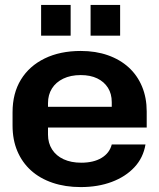

<svg xmlns="http://www.w3.org/2000/svg" viewBox="-20 -750 646 780"><path d="M308 10Q245 10 193.5 -7.5Q142 -25 106 -57.5Q70 -90 50.5 -136Q31 -182 31 -240V-294Q31 -371 65 -426.5Q99 -482 161.5 -512.5Q224 -543 308 -543Q369 -543 418.5 -525.5Q468 -508 503 -476Q538 -444 557 -398.5Q576 -353 576 -297V-232H152V-316H447L434 -300V-335Q434 -369 418.5 -393.5Q403 -418 375 -431.5Q347 -445 308 -445Q267 -445 237 -430.5Q207 -416 191 -390.5Q175 -365 175 -331V-203Q175 -169 191.5 -143Q208 -117 238.5 -103Q269 -89 310 -89Q360 -89 392.5 -108.5Q425 -128 434 -163H571Q562 -109 526 -70.5Q490 -32 434 -11Q378 10 308 10ZM147 -605V-730H267V-605ZM348 -605V-730H468V-605Z"/></svg>

Font: Hubot Sans Condensed ExtraLight SemiBold
Style: Regular
Weight: 600
Version: Version 2.000